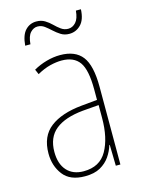

<svg xmlns="http://www.w3.org/2000/svg" viewBox="-111 -774 631 850"><g transform="rotate(-15 205.0 -349.5)"><path d="M203 -537Q272 -537 304 -495.5Q336 -454 336 -356V0H315L313 -96H311Q303 -69 286.5 -45Q270 -21 242.5 -5.5Q215 10 172 10Q104 10 72.5 -31Q41 -72 41 -129Q41 -208 92.5 -247.5Q144 -287 237 -296L310 -303V-351Q310 -441 284.5 -476.5Q259 -512 203 -512Q179 -512 150.5 -505Q122 -498 90 -480L80 -503Q108 -519 140 -528Q172 -537 203 -537ZM237 -273Q154 -265 111 -230.5Q68 -196 68 -129Q68 -74 95.5 -43.5Q123 -13 172 -13Q246 -13 278.5 -70.5Q311 -128 311 -220V-279ZM65 -617Q69 -665 89.5 -686.5Q110 -708 140 -708Q162 -708 178.5 -698Q195 -688 208.5 -674.5Q222 -661 236.5 -650.5Q251 -640 269 -640Q289 -640 304 -656.5Q319 -673 322 -709H345Q343 -662 321 -639.5Q299 -617 268 -617Q246 -617 229.5 -627.5Q213 -638 199 -651Q185 -664 171 -674.5Q157 -685 139 -685Q121 -685 106.5 -669.5Q92 -654 89 -617Z"/></g></svg>

Font: Noto Sans Khmer Condensed Thin
Style: Regular
Weight: 100
Width: 3
Designer: Danh Hong and the Monotype Design Team
Foundry: Monotype Imaging Inc.
Version: Version 2.004; ttfautohint (v1.8.4.7-5d5b)